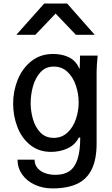

<svg xmlns="http://www.w3.org/2000/svg" viewBox="-20 -868 640 1096"><path d="M80 43.5H177.5Q177.5 71.5 194 91.2Q210.5 111 237.8 120.5Q265 130 297 130Q345 130 375.8 109.2Q406.5 88.5 422.2 41.8Q438 -5 438 -83H430Q409 -41 365.8 -21Q322.5 -1 271.5 -1Q201 -1 152 -40.8Q103 -80.5 79 -143.8Q55 -207 55 -277Q55 -348 81.2 -413Q107.5 -478 159 -519Q210.5 -560 283 -560Q325 -560 361.8 -546.2Q398.5 -532.5 420 -500.5L425 -491.5Q428.5 -485 431.8 -479.2Q435 -473.5 435 -476.5L437 -550.5H537.5Q531.5 -490.5 531.5 -458.5V-49Q531.5 42 503.5 98.8Q475.5 155.5 420 181.5Q364.5 207.5 279.5 207.5Q224 207.5 178.2 186.2Q132.5 165 106.2 127.5Q80 90 80 43.5ZM429 -283.5Q429 -332.5 413.2 -379.8Q397.5 -427 365.5 -457.5Q333.5 -488 287 -488Q240 -488 210.5 -455Q181 -422 168 -374.5Q155 -327 155 -280Q155 -234.5 167.8 -189Q180.5 -143.5 210 -112.2Q239.5 -81 286.5 -81Q333 -81 365.2 -111.2Q397.5 -141.5 413.2 -188Q429 -234.5 429 -283.5ZM232.5 -848H363L520.5 -669.5H413L297.5 -790.5L182 -669.5H73.5Z"/></svg>

Font: JuliaMono Medium
Style: Regular
Weight: 500
Monospace: yes
Designer: cormullion
Foundry: corm
Version: Version 0.054; ttfautohint (v1.8.4)